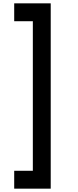

<svg xmlns="http://www.w3.org/2000/svg" viewBox="-20 -917 464 1149"><path d="M283.5 212V-897H65V-790H176.5V105H65V212Z"/></svg>

Font: Manrope
Style: Regular
Weight: 400
Designer: Mikhail Sharanda
Foundry: Mikhail Sharanda
Version: Version 4.503